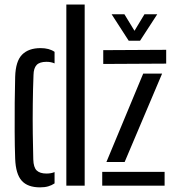

<svg xmlns="http://www.w3.org/2000/svg" viewBox="-20 -820 770 848"><path d="M273 0V-800H354V0ZM47 -119Q45 -173.5 44.8 -238.2Q44.5 -303 45 -366.5Q45.5 -430 47 -481Q49 -550 77.8 -578.8Q106.5 -607.5 159 -607.5Q197.5 -607.5 221 -591V-540Q205 -547 185.5 -547Q155 -547 141.8 -533Q128.5 -519 128 -488.5Q125.5 -426.5 124.8 -359.5Q124 -292.5 124.8 -229.5Q125.5 -166.5 127 -116Q128 -80.5 142.2 -67Q156.5 -53.5 185 -53.5Q206 -53.5 221 -60V-10Q208.5 -1.5 193 3Q177.5 7.5 157 7.5Q102 7.5 75.8 -22Q49.5 -51.5 47 -119ZM436 -537.5V-598.5L714 -600V-539ZM450 -104.5 612.5 -495H696L530.5 -104.5ZM431.5 0V-61H707V0ZM548.5 -640 473 -757H529.5L574 -684L618 -757H674.5L598.5 -640Z"/></svg>

Font: Big Shoulders Stencil Text
Style: Regular
Weight: 400
Designer: Patric King
Foundry: XO Type Co
Version: Version 1.000